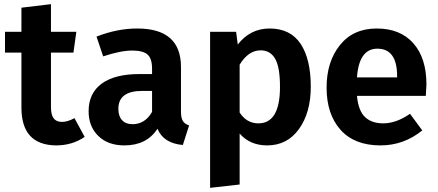

<svg xmlns="http://www.w3.org/2000/svg" viewBox="-20 -683 2104 923"><path d="M338 -115 387 -25Q328 16 249 16Q83 14 83 -166V-430H4V-530H83V-646L225 -663V-530H347L333 -430H225V-169Q225 -131 238 -114Q251 -97 278 -97Q305 -97 338 -115Z M850 -147Q850 -116 859 -101.5Q868 -87 889 -80L859 14Q766 6 737 -64Q685 16 578 16Q499 16 452.5 -29.5Q406 -75 406 -148Q406 -235 469 -281Q532 -327 650 -327H711V-353Q711 -402 689 -421Q667 -440 616 -440Q560 -440 476 -412L444 -507Q543 -546 640 -546Q850 -546 850 -361ZM617 -86Q677 -86 711 -145V-246H664Q549 -246 549 -160Q549 -125 566.5 -105.5Q584 -86 617 -86Z M1276 -546Q1376 -546 1425 -472.5Q1474 -399 1474 -266Q1474 -142 1417.5 -63Q1361 16 1264 16Q1182 16 1132 -41V204L990 220V-530H1115L1123 -469Q1183 -546 1276 -546ZM1222 -90Q1326 -90 1326 -265Q1326 -361 1302.5 -401Q1279 -441 1233 -441Q1174 -441 1132 -372V-142Q1166 -90 1222 -90Z M2030 -277Q2030 -267 2027 -222H1696Q1703 -150 1735 -120Q1767 -90 1822 -90Q1885 -90 1951 -136L2010 -56Q1921 16 1809 16Q1684 16 1617 -59Q1550 -134 1550 -262Q1550 -386 1614 -466Q1678 -546 1791 -546Q1904 -546 1967 -475Q2030 -404 2030 -277ZM1889 -311V-317Q1889 -449 1794 -449Q1706 -449 1696 -311Z"/></svg>

Font: FiraGO SemiBold
Style: Regular
Weight: 600
Designer: bBox Type
Foundry: bBox Type GmbH
Version: Version 1.001;PS 001.001;hotconv 1.0.88;makeotf.lib2.5.64775